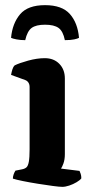

<svg xmlns="http://www.w3.org/2000/svg" viewBox="-20 -726 360 746"><path d="M222 0Q211 0 185 -3.5Q159 -7 127.5 -12Q96 -17 69 -22.5Q42 -28 30 -32Q30 -40 33 -48.5Q36 -57 40 -63L65 -68Q76 -70 82.5 -75.5Q89 -81 92 -97.5Q95 -114 95 -146V-388Q95 -398 90.5 -405Q86 -412 78 -415L23 -435Q25 -446 28 -456Q31 -466 37 -472Q55 -481 89.5 -490.5Q124 -500 154 -500Q189 -500 210.5 -478Q232 -456 232 -421V-127Q232 -106 226.5 -91Q221 -76 217 -71L289 -62Q291 -58 293.5 -50.5Q296 -43 296 -33Q291 -26 277.5 -18Q264 -10 249 -5Q234 0 222 0ZM155 -706Q221 -706 251.5 -671.5Q282 -637 287 -579Q282 -576 268.5 -573Q255 -570 232 -570Q225 -605 207.5 -617.5Q190 -630 155 -630Q120 -630 103 -617.5Q86 -605 78 -570Q59 -570 44 -573Q29 -576 23 -579Q28 -635 58 -670.5Q88 -706 155 -706Z"/></svg>

Font: Texturina Medium 12pt
Style: Bold
Weight: 700
Version: Version 1.002